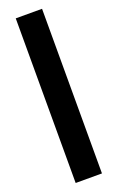

<svg xmlns="http://www.w3.org/2000/svg" viewBox="-174 -754 617 1005"><g transform="rotate(-20 134.0 -251.5)"><path d="M207.5 -710.5V206.5H61V-710.5Z"/></g></svg>

Font: Anek Devanagari Medium ExtraBold
Style: Regular
Weight: 800
Version: Version 1.003